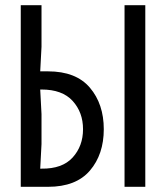

<svg xmlns="http://www.w3.org/2000/svg" viewBox="-20 -720 640 740"><path d="M60 -700H140V-540L135 -445H165Q273 -445 326.5 -382Q380 -319 380 -222Q380 -125 326.5 -62.5Q273 0 165 0H60ZM140 -70Q220 -69 260 -113Q300 -157 300 -222Q300 -287 260 -331Q220 -375 140 -375H135L140 -280V-165L135 -70ZM460 -700H540V0H460Z"/></svg>

Font: Sligoil Micro
Style: Regular
Weight: 400
Designer: Ariel Martín Pérez
Foundry: Igor Stepanchenko
Version: Version 1.001